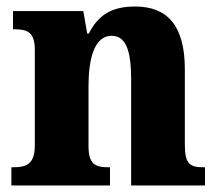

<svg xmlns="http://www.w3.org/2000/svg" viewBox="-20 -570 673 590"><path d="M15 0H318V-56H314C273 -56 252 -65 252 -121V-306C252 -387 269 -460 323 -460C369 -460 383 -410 383 -325V0H610V-56H606C564 -56 548 -65 548 -126V-357C548 -492 494 -550 395 -550C321 -550 281 -522 253 -467H248L236 -536H20V-480H24C65 -480 87 -471 87 -416V-124C87 -65 61 -56 19 -56H15Z"/></svg>

Font: Noto Serif Tamil SemiCondensed ExtraBold
Style: Italic
Weight: 800
Width: 4
Italic angle: -12°
Designer: Indian Type Foundry, Tom Grace, and the Monotype Design Team
Foundry: Monotype Imaging Inc.
Version: Version 2.003